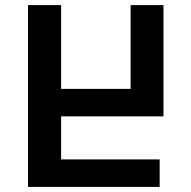

<svg xmlns="http://www.w3.org/2000/svg" viewBox="-20 -734 752 754"><path d="M90 -714V0H607V-108H220V-277H622V-714H493V-385H220V-714Z"/></svg>

Font: Noto Sans Georgian SemiBold
Style: Regular
Weight: 600
Designer: Monotype Design Team, Akaki Razmadze
Foundry: Google LLC
Version: Version 2.005